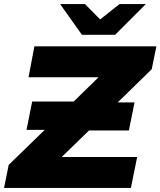

<svg xmlns="http://www.w3.org/2000/svg" viewBox="-35 -929 793 949"><path d="M715 -587 547 -423H630L602 -284H405L270 -153H643L612 0H-15L8 -114L186 -287H96L124 -427H329L452 -547H106L135 -700H738ZM686 -909 534 -757H370L262 -909H385L460 -833L556 -909Z"/></svg>

Font: Montserrat Alternates ExtraBold
Style: Italic
Weight: 800
Italic angle: -11.3°
Designer: Julieta Ulanovsky
Foundry: Julieta Ulanovsky
Version: Version 7.200